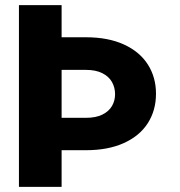

<svg xmlns="http://www.w3.org/2000/svg" viewBox="-20 -727 699 747"><path d="M219.7 -707V-582H314.5Q400.4 -582 461.9 -554Q523.4 -525.9 555.2 -476.1Q586.9 -426.3 586.9 -362.3Q586.9 -297.9 555.2 -248Q523.4 -198.2 461.9 -170.4Q400.4 -142.6 314.5 -142.6H219.7V0H53.7V-707ZM314.5 -268.6Q353 -268.6 378.4 -281.2Q403.8 -293.9 415.8 -314.7Q427.7 -335.4 427.7 -360.4Q427.7 -386.2 415.8 -407.7Q403.8 -429.2 378.4 -442.1Q353 -455.1 314.5 -455.1H219.7V-268.6Z"/></svg>

Font: Pretendard ExtraBold
Style: Regular
Weight: 800
Designer: Base glyphs from Inter by Rasmus Andersson; Hangeul glyphs from Noto Sans CJK(Source Han Sans) by Jang Soo-young and Kan
Foundry: Kil Hyung-jin
Version: Version 1.309